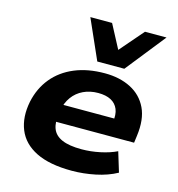

<svg xmlns="http://www.w3.org/2000/svg" viewBox="-114 -871 908 981"><g transform="rotate(15 339.5 -380.5)"><path d="M354 11Q236 11 164.5 -24.5Q93 -60 66.5 -125Q40 -190 57 -275Q73 -349 117 -402.5Q161 -456 230 -485Q299 -514 390 -514Q469 -514 527.5 -484Q586 -454 614 -395.5Q642 -337 630 -248L625 -210H183L197 -303H513L493 -282Q500 -325 488.5 -352.5Q477 -380 450.5 -394Q424 -408 383 -408Q340 -408 305 -391.5Q270 -375 247.5 -344Q225 -313 217 -269L215 -258Q207 -207 219.5 -174Q232 -141 270 -124.5Q308 -108 374 -108Q422 -108 471.5 -118.5Q521 -129 558 -147L590 -42Q541 -15 478 -2Q415 11 354 11ZM336 -562 243 -772H358L424 -647L532 -772H646L479 -562Z"/></g></svg>

Font: Nunito Sans 7pt SemiExpanded ExtraBold
Style: Italic
Weight: 800
Width: 6
Italic angle: -9°
Designer: Vernon Adams
Foundry: Vernon Adams
Version: Version 3.101;gftools[0.9.27]